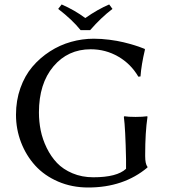

<svg xmlns="http://www.w3.org/2000/svg" viewBox="-20 -832 757 862"><path d="M341.8 -696.8Q304.7 -743.2 241.2 -792L256.8 -812Q315.9 -786.1 362.8 -751Q419.4 -790.5 470.2 -812L484.9 -792Q434.6 -753.9 384.8 -696.8ZM545.9 -117.2Q543 -255.4 536.1 -307.1L538.1 -310.1Q554.7 -307.1 588.9 -307.1Q604.5 -307.1 617.4 -307.9Q630.4 -308.6 635.7 -309.6L641.1 -310.1L642.1 -307.1Q631.8 -237.3 631.8 -137.2V-130.9Q631.8 -95.7 642.1 -83V-80.1Q535.2 9.8 376 9.8Q302.7 9.8 241 -16.8Q179.2 -43.5 138.2 -88.6Q97.2 -133.8 74.5 -192.9Q51.8 -252 51.8 -316.9Q51.8 -380.9 71.5 -436.5Q91.3 -492.2 125.2 -532.2Q159.2 -572.3 203.9 -601.1Q248.5 -629.9 298.8 -644Q349.1 -658.2 400.9 -658.2Q435.1 -658.2 471.2 -653.6Q507.3 -648.9 534.4 -642.3Q561.5 -635.7 583.5 -628.9Q605.5 -622.1 617.2 -617.2L628.9 -612.8L630.9 -609.9Q614.3 -540 610.8 -488.8L601.1 -487.8Q567.4 -545.4 510.7 -578.1Q454.1 -610.8 387.2 -610.8Q284.7 -610.8 219.7 -533.7Q154.8 -456.5 154.8 -327.1Q154.8 -286.1 162.8 -246.3Q170.9 -206.5 189.7 -168Q208.5 -129.4 235.8 -100.6Q263.2 -71.8 305.4 -54Q347.7 -36.1 398.9 -36.1Q505.4 -36.1 545.9 -74.2Z"/></svg>

Font: Linux Biolinum G
Style: Regular
Weight: 400
Designer: Philipp H. Poll
Foundry: Philipp H. Poll
Version: Version 1.1.0 ; ttfautohint (v1.6)